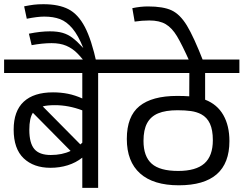

<svg xmlns="http://www.w3.org/2000/svg" viewBox="-27 -902 1170 922"><path d="M549.3 -551.3H444.3V0H368.2V-145Q337.4 -120.6 298.3 -108.4Q259.3 -96.2 215.3 -96.2Q134.8 -96.2 86.7 -141.8Q38.6 -187.5 38.6 -279.8Q38.6 -368.7 86.9 -413.6Q135.3 -458.5 227.5 -458.5Q265.1 -458.5 299.3 -451.7Q333.5 -444.8 368.2 -429.2V-551.3H-7.3V-616.2H549.3ZM236.8 -397Q199.7 -397 178.2 -391.1L358.9 -208.5L368.2 -216.8V-372.1Q302.2 -397 236.8 -397ZM216.8 -157.7Q271.5 -157.7 312 -177.2L130.9 -360.4Q113.8 -334.5 113.8 -278.8Q113.8 -214.8 137.9 -186.3Q162.1 -157.7 216.8 -157.7Z M437.5 -596.7 397.9 -582Q366.2 -624 343.3 -647Q320.3 -669.9 291 -682.4Q261.7 -694.8 220.7 -694.8Q177.7 -694.8 125 -685.1L111.8 -740.2Q167 -751.5 212.4 -751.5Q249 -751.5 274.2 -744.1Q299.3 -736.8 321.3 -720.2Q343.3 -703.6 373 -671.4Q348.6 -732.4 320.8 -765.4Q293 -798.3 261 -810.3Q229 -822.3 185.5 -822.3Q152.8 -822.3 101.6 -812L88.9 -871.6Q116.2 -877 135.3 -879.4Q154.3 -881.8 181.6 -881.8Q254.9 -881.8 301.5 -857.9Q348.1 -834 380.4 -772.7Q412.6 -711.4 437.5 -596.7Z M958 -551.3V-423.3Q1016.1 -400.9 1045.4 -349.6Q1074.7 -298.3 1074.7 -224.6Q1074.7 -12.2 831.5 -12.2Q709.5 -12.2 645.8 -69.1Q582 -126 582 -234.9Q582 -343.3 642.6 -392.3Q703.1 -441.4 823.7 -441.4Q856.9 -441.4 881.8 -439.5L882.3 -551.3H534.7V-616.2H1122.6V-551.3ZM939 -353.5Q917.5 -364.7 889.9 -368.7Q862.3 -372.6 825.7 -372.6Q768.1 -372.6 732.4 -357.7Q696.8 -342.8 679.4 -310.5Q662.1 -278.3 662.1 -225.6Q662.1 -150.9 701.4 -116Q740.7 -81.1 828.6 -81.1Q913.6 -81.1 954.3 -116.9Q995.1 -152.8 995.1 -229Q995.1 -277.8 981.2 -308.1Q967.3 -338.4 939 -353.5Z M884.8 -603.5Q846.7 -688.5 822.8 -728.3Q798.8 -768.1 768.8 -785.9Q738.8 -803.7 689.9 -803.7Q655.3 -803.7 619.6 -798.3L608.4 -862.8Q647.9 -871.1 683.1 -871.1Q756.8 -871.1 797.1 -852.3Q837.4 -833.5 870.4 -779.5Q903.3 -725.6 950.2 -605.5L893.6 -583Z"/></svg>

Font: Varta
Style: Regular
Weight: 400
Designer: Joana Correia, Viktoriya Grabowska, Eben Sorkin
Foundry: Sorkin Type
Version: Version 1.002; ttfautohint (v1.3) -l 8 -r 24 -G 200 -x 12 -H